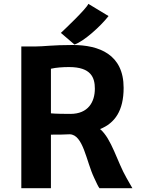

<svg xmlns="http://www.w3.org/2000/svg" viewBox="-20 -987 741 1007"><path d="M91.8 0H247.1V-280.8C289.1 -280.8 320.3 -281.2 345.2 -282.7C417 -281.7 432.1 -140.6 474.1 -53.7C488.8 -22.5 492.7 -12.7 501.5 0H674.3L643.6 -53.7C594.7 -138.2 565.4 -259.3 504.9 -310.1C582.5 -341.3 628.4 -406.2 628.4 -526.4C628.4 -701.7 500 -751 360.8 -751C253.9 -751 209 -743.2 163.6 -743.2H91.8ZM247.1 -392.6V-626.5C273.9 -632.8 309.1 -635.3 342.3 -635.3C458 -635.3 477.5 -579.6 477.5 -522C477.5 -452.6 442.9 -389.6 349.1 -389.6C323.7 -389.6 267.6 -390.1 247.1 -392.6ZM370.6 -753.4C418.9 -769.5 506.8 -848.1 549.3 -902.8L443.4 -966.8C434.6 -941.9 313 -827.1 299.3 -814.5Z"/></svg>

Font: Merriweather Sans
Style: Bold
Weight: 700
Designer: Eben Sorkin ( eben@eyebytes.com )
Foundry: Eben Sorkin
Version: Version 1.003